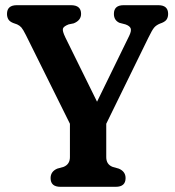

<svg xmlns="http://www.w3.org/2000/svg" viewBox="-20 -720 674 740"><path d="M464 -33.5Q464 0 426 0H213Q175 0 175 -33.5Q175 -59 200.5 -70L225.5 -77Q249.5 -87 249.5 -114.5V-243L80 -584.5Q69 -606.5 62.5 -614Q56 -621.5 46 -626L30.5 -631.5Q17 -637 12 -645.8Q7 -654.5 7 -666.5Q7 -700 45 -700H253.5Q292.5 -700 292.5 -666.5Q292.5 -641.5 264 -630L244.5 -626Q225 -618.5 222.5 -609.5Q220 -600.5 231.5 -576.5L354 -328L478 -582Q487 -600.5 483.8 -610.2Q480.5 -620 463.5 -626L440.5 -632Q419 -641.5 419 -666.5Q419 -700 456.5 -700H590Q628 -700 628 -666.5Q628 -655 623.2 -646.5Q618.5 -638 604.5 -632L596.5 -629Q582 -623 574 -613.5Q566 -604 551.5 -574L389.5 -243V-114.5Q389.5 -86.5 413.5 -77L438 -70Q464 -59 464 -33.5Z"/></svg>

Font: Fraunces 144pt S100 SemiBold
Style: Regular
Weight: 600
Version: Version 1.000; ttfautohint (v1.8.3)